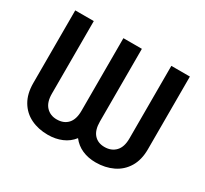

<svg xmlns="http://www.w3.org/2000/svg" viewBox="-148 -942 1242 1165"><g transform="rotate(30 472.5 -359.5)"><path d="M70.8 -218.3V-727.5H200.7V-218.3Q200.7 -159.2 229.2 -128.7Q257.8 -98.1 303.7 -98.1Q352.5 -98.1 380.4 -128.4Q408.2 -158.7 408.2 -218.3V-727.5H537.6V-218.3Q537.6 -158.7 564.5 -128.4Q591.3 -98.1 638.2 -98.1Q686 -98.1 715.1 -128.4Q744.1 -158.7 744.1 -218.3V-727.5H874V-218.3Q874 -143.6 843 -92.5Q812 -41.5 758.5 -15.9Q705.1 9.8 638.2 9.8Q585.9 9.8 543.7 -8.8Q501.5 -27.3 473.1 -64.5Q444.3 -27.3 400.4 -8.8Q356.4 9.8 303.7 9.8Q236.3 9.8 183.8 -15.9Q131.3 -41.5 101.1 -92.5Q70.8 -143.6 70.8 -218.3Z"/></g></svg>

Font: Inter 17pt SemiBold
Style: Regular
Weight: 600
Version: Version 4.001;git-66647c0bb